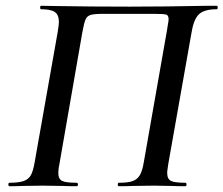

<svg xmlns="http://www.w3.org/2000/svg" viewBox="-20 -645 774 665"><path d="M622 0Q592 0 575 -1L513 -2L440 -1Q422 0 392 0Q388 0 388 -6Q388 -12 392 -12Q424 -12 440 -18Q456 -24 464.5 -38.5Q473 -53 478 -83L558 -538Q559 -547 561.5 -560Q564 -573 564 -578Q564 -592 555.5 -594.5Q547 -597 515 -597H335Q305 -597 293 -593Q281 -589 276 -577Q271 -565 265 -532L186 -78Q182 -61 182 -46Q182 -25 195 -18.5Q208 -12 245 -12Q250 -12 250 -6Q250 0 245 0Q215 0 197 -1L127 -2L59 -1Q42 0 13 0Q9 0 9 -6Q9 -12 13 -12Q45 -12 62 -18Q79 -24 87 -38.5Q95 -53 100 -83L180 -535Q184 -561 184 -569Q184 -593 170.5 -603Q157 -613 122 -613Q119 -613 119 -619Q119 -625 122 -625Q152 -625 180 -624Q298 -622 428 -622Q549 -622 702 -625H731Q734 -625 734 -619Q734 -613 731 -613Q686 -613 668 -594.5Q650 -576 643 -530L563 -78Q559 -52 559 -47Q559 -25 572 -18.5Q585 -12 622 -12Q626 -12 626 -6Q626 0 622 0Z"/></svg>

Font: Cormorant Garamond SemiBold
Style: Italic
Weight: 600
Italic angle: -10°
Designer: Christian Thalmann (Catharsis Fonts)
Foundry: Catharsis Fonts
Version: Version 4.000